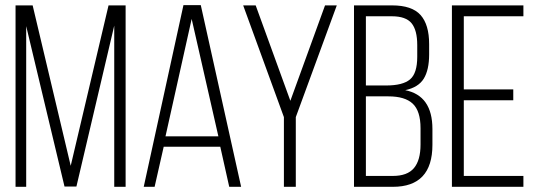

<svg xmlns="http://www.w3.org/2000/svg" viewBox="-20 -721 2075 741"><path d="M40 0V-700.2H106L252.9 -81.1L398.9 -700.2H464.8V0H420.9V-622.1L274.9 -1H229L81.1 -620.1V0Z M534.7 0 688 -701.2H754.9L910.6 0H864.7L830.1 -154.8H611.8L576.7 0ZM618.7 -194.8H822.8L719.7 -647.9Z M918.5 -700.2H966.8L1100.6 -332L1234.4 -700.2H1279.8L1121.6 -269V0H1075.7V-269Z M1346.2 0V-700.2H1493.2Q1569.8 -700.2 1603 -663.1Q1636.2 -626 1636.2 -550.8V-511.2Q1636.2 -451.2 1615.5 -417.5Q1594.7 -383.8 1543.9 -373Q1648.9 -352.1 1648.9 -223.1V-162.1Q1648.9 0 1496.1 0ZM1392.1 -42H1496.1Q1552.2 -42 1577.6 -72.3Q1603 -102.5 1603 -163.1V-226.1Q1603 -292.5 1573 -320.8Q1543 -349.1 1479 -349.1H1392.1ZM1392.1 -391.1H1470.2Q1534.7 -391.1 1562.5 -414.6Q1590.3 -438 1590.3 -502V-546.9Q1590.3 -604.5 1568.4 -631.3Q1546.4 -658.2 1492.2 -658.2H1392.1Z M1724.1 0V-700.2H2000V-658.2H1770V-376H1960.9V-334H1770V-42H2000V0Z"/></svg>

Font: Bebas Neue Book
Style: Regular
Weight: 400
Designer: Ryoichi Tsunekawa
Foundry: Ryoichi Tsunekawa
Version: Version 001.003